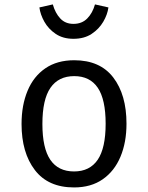

<svg xmlns="http://www.w3.org/2000/svg" viewBox="-20 -818 655 850"><path d="M308.7 -551.3Q423.1 -551.3 481.5 -474.9Q540 -398.5 540 -270.3Q540 -187.7 513.3 -124.1Q486.7 -60.5 434.9 -24.4Q383.1 11.8 307.7 11.8Q193.3 11.8 134.4 -65.1Q75.4 -142.1 75.4 -269.2Q75.4 -352.3 102.1 -416.2Q128.7 -480 180.8 -515.6Q232.8 -551.3 308.7 -551.3ZM308.7 -481Q239 -481 203.3 -429.2Q167.7 -377.4 167.7 -269.2Q167.7 -162.1 202.8 -110.5Q237.9 -59 307.7 -59Q377.4 -59 412.6 -110.8Q447.7 -162.6 447.7 -270.3Q447.7 -377.9 412.8 -429.5Q377.9 -481 308.7 -481ZM305.1 -646.2Q259 -646.2 226.7 -667.9Q194.4 -689.7 176.4 -721.8Q158.5 -753.8 154.4 -785.1L213.8 -798.5Q224.6 -760 246.9 -736.2Q269.2 -712.3 305.1 -712.3Q342.6 -712.3 366.2 -736.2Q389.7 -760 400.5 -798.5L460 -785.1Q455.9 -753.8 437.2 -721.8Q418.5 -689.7 385.6 -667.9Q352.8 -646.2 305.1 -646.2Z"/></svg>

Font: FiraCode Nerd Font
Style: Regular
Weight: 400
Designer: Carrois Corporate, Edenspiekermann AG, Nikita Prokopov
Foundry: Carrois Corporate, Edenspiekermann AG, Nikita Prokopov
Version: Version 6.002;Nerd Fonts 3.4.0